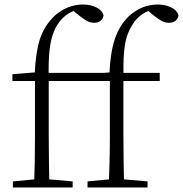

<svg xmlns="http://www.w3.org/2000/svg" viewBox="-20 -831 811 851"><path d="M37 0V-27L154 -38H176L302 -27V0ZM131 0Q133 -56 134 -113Q135 -170 135 -226V-472H35V-502L158 -512L134 -500V-504Q138 -599 156.5 -656.5Q175 -714 218 -757Q246 -784 279.5 -797.5Q313 -811 347 -811Q381 -811 406.5 -798.5Q432 -786 439 -764Q438 -750 427 -740Q416 -730 397 -730Q380 -730 364 -739Q348 -748 326 -766L299 -788V-798H338V-789Q314 -787 294 -777Q274 -767 256 -749Q233 -725 219 -691.5Q205 -658 199.5 -607.5Q194 -557 196 -482V-226Q196 -170 197 -113Q198 -56 199 0ZM166 -472V-508H477V-472ZM368 0V-27L485 -38H507L634 -27V0ZM462 0Q464 -56 465.5 -113Q467 -170 467 -226V-472H367V-502L489 -512L465 -500V-504Q469 -600 489.5 -659.5Q510 -719 550 -758Q579 -785 611.5 -798Q644 -811 678 -811Q712 -811 738 -798.5Q764 -786 771 -764Q770 -750 759 -740Q748 -730 728 -730Q711 -730 695 -739Q679 -748 658 -765L630 -789V-798H669V-789Q639 -787 612 -769Q585 -751 568 -723Q552 -699 542.5 -669.5Q533 -640 529.5 -596Q526 -552 527 -485V-226Q527 -170 528 -113Q529 -56 530 0ZM497 -472V-508H688V-472Z"/></svg>

Font: Noto Serif HK ExtraLight
Style: Regular
Weight: 200
Designer: Ryoko NISHIZUKA 西塚涼子 (kana & ideographs); Frank Grießhammer (Latin, Greek & Cyrillic); Wenlong ZHANG 张文龙 (bopomofo); San
Foundry: Adobe
Version: Version 2.002-H1;hotconv 1.1.0;makeotfexe 2.6.0